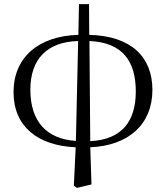

<svg xmlns="http://www.w3.org/2000/svg" viewBox="-20 -701 809 936"><path d="M350 -14C209 -23 128 -107 128 -264C128 -410 207 -497 361 -501ZM340 204 355 215 426 198 420 17C607 9 723 -95 723 -263C723 -423 620 -526 415 -531L414 -681H365L362 -531C168 -526 46 -421 46 -252C46 -84 164 9 349 17ZM416 -501C579 -494 642 -401 642 -255C642 -110 574 -20 420 -13Z"/></svg>

Font: Noto Serif CJK TC
Style: Regular
Weight: 400
Designer: Ryoko NISHIZUKA 西塚涼子 (kana & ideographs); Frank Grießhammer (Latin, Greek & Cyrillic); Wenlong ZHANG 张文龙 (bopomofo); San
Foundry: Adobe
Version: Version 2.001;hotconv 1.1.0;makeotfexe 2.6.0